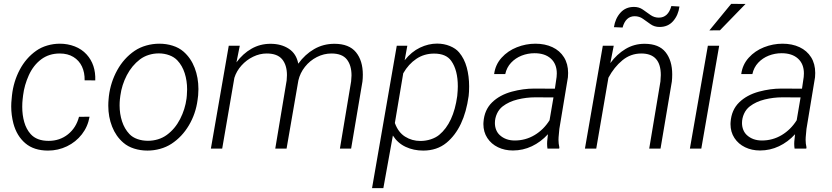

<svg xmlns="http://www.w3.org/2000/svg" viewBox="-20 -763 4271 986"><path d="M385.7 -163.1 439.9 -163.6Q431.2 -112.8 400.4 -73.2Q369.6 -33.7 324 -11.7Q278.3 10.3 226.6 10.3Q154.3 10.3 110.1 -27.3Q65.9 -64.9 48.8 -128.9Q37.6 -172.4 37.6 -216.3Q37.6 -236.3 39.6 -252.4L41.5 -273.4Q49.3 -344.2 81.3 -404.8Q113.3 -465.3 166 -502.4Q190.9 -520 222.7 -529.3Q254.4 -538.6 287.6 -538.6Q327.6 -538.6 363.8 -524.7Q399.9 -510.7 424.8 -483.4Q472.2 -431.2 469.2 -350.1L414.6 -350.6Q415.5 -390.1 400.9 -421.4Q386.2 -452.6 356.9 -470.5Q327.6 -488.3 287.1 -488.3Q231.9 -488.3 191.7 -458.3Q151.4 -428.2 127.9 -376.5Q105 -325.7 98.6 -273.4L96.2 -252.9Q94.2 -235.8 94.2 -214.4Q94.2 -172.4 104.5 -136.2Q114.7 -100.1 137.2 -74.7Q168.5 -39.6 229.5 -39.6Q287.1 -39.6 329.1 -73.2Q371.1 -106.9 385.7 -163.1Z M539.1 -269Q547.9 -340.8 582 -402.6Q616.2 -464.4 671.4 -502Q698.2 -520 731.2 -529.3Q764.2 -538.6 798.3 -538.6Q834.5 -538.6 866.9 -528.3Q899.4 -518.1 922.4 -498Q960.4 -464.8 979.7 -414.6Q999 -364.3 999 -305.7Q999 -289.6 997.6 -273.4L994.6 -249.5Q985.4 -179.2 950.2 -119.6Q915 -60.1 860.4 -24.4Q834 -7.3 802 1.5Q770 10.3 737.3 10.3Q701.2 10.3 668.7 0Q636.2 -10.3 613.3 -30.3Q575.2 -63 555.7 -112.8Q536.1 -162.6 536.1 -220.2Q536.1 -236.8 537.6 -252.9ZM595.7 -252.9Q594.2 -237.8 594.2 -221.7Q594.2 -178.2 606.7 -139.9Q619.1 -101.6 644.5 -74.7Q660.6 -57.6 685.8 -48.8Q710.9 -40 739.7 -40Q766.1 -40 791.3 -47.6Q816.4 -55.2 836.9 -70.3Q878.9 -101.1 904.8 -151.4Q930.7 -201.7 938 -257.3L939.5 -272.9Q940.9 -288.6 940.9 -304.2Q940.9 -348.1 928.5 -387.2Q916 -426.3 890.6 -453.1Q874.5 -470.2 849.1 -479.5Q823.7 -488.8 795.4 -488.8Q769 -488.8 743.9 -481Q718.8 -473.1 698.7 -458Q657.2 -426.3 631.3 -376.7Q605.5 -327.1 598.1 -272Z M1183.6 -363.3 1121.1 0H1063L1154.8 -528.3H1211.4L1194.3 -442.9Q1227.5 -487.8 1271.7 -512.9Q1315.9 -538.1 1369.1 -538.1Q1424.3 -538.1 1463.1 -512.7Q1502 -487.3 1511.7 -436Q1546.4 -483.9 1593.5 -511Q1640.6 -538.1 1697.3 -538.1Q1772.5 -538.1 1807.9 -494.9Q1843.3 -451.7 1843.3 -379.4Q1843.3 -360.4 1841.3 -344.2L1783.2 0H1725.6L1783.2 -345.2Q1785.2 -365.7 1785.2 -375.5Q1785.2 -427.7 1761 -458Q1736.8 -488.3 1682.1 -488.3Q1643.1 -488.3 1607.2 -470Q1571.3 -451.7 1546.1 -419.9Q1521 -388.2 1512.2 -349.6L1451.7 0H1393.6L1452.1 -350.1Q1453.6 -364.3 1453.6 -377Q1453.6 -428.7 1429 -458.5Q1404.3 -488.3 1349.6 -488.3Q1314 -488.3 1279.8 -471.7Q1245.6 -455.1 1220 -426.5Q1194.3 -397.9 1183.6 -363.3Z M1997.6 -66.9 1948.7 203.1H1890.6L2017.6 -528.3H2071.8L2058.1 -453.6Q2093.3 -497.6 2136.7 -518.3Q2180.2 -539.1 2224.6 -539.1Q2260.3 -539.1 2290.5 -526.6Q2320.8 -514.2 2337.9 -493.7Q2364.7 -461.9 2377 -416.5Q2389.2 -371.1 2389.2 -319.3Q2389.2 -290 2386.7 -270Q2363.8 -105 2272.9 -29.8Q2224.1 10.3 2153.3 10.3Q2104 10.3 2063.2 -8.8Q2022.5 -27.8 1997.6 -66.9ZM2050.8 -386.7 2007.8 -131.3Q2024.9 -83.5 2060.3 -61.3Q2095.7 -39.1 2138.7 -39.1Q2166.5 -39.1 2192.4 -47.6Q2218.3 -56.2 2235.4 -70.3Q2309.1 -131.3 2328.1 -270Q2331.1 -301.3 2331.1 -319.3Q2331.1 -402.8 2297.4 -450.2Q2271 -487.8 2209.5 -487.8Q2158.2 -487.8 2118.2 -460.9Q2078.1 -434.1 2050.8 -386.7Z M2791.5 0Q2789.6 -11.2 2789.6 -24.9Q2789.6 -33.2 2790 -37.1L2793.9 -73.7Q2757.3 -33.7 2711.4 -12Q2665.5 9.8 2613.8 9.8Q2571.8 9.8 2537.4 -6.8Q2502.9 -23.4 2482.7 -54.2Q2462.4 -85 2462.4 -126L2462.9 -136.2Q2467.3 -198.2 2506.6 -236.8Q2545.9 -275.4 2608.9 -292.5Q2667.5 -308.1 2722.2 -308.1L2829.6 -307.6L2838.4 -367.7Q2839.4 -380.4 2839.4 -385.7Q2839.4 -434.6 2808.8 -462.2Q2778.3 -489.7 2725.1 -489.7Q2690.4 -489.7 2658.7 -477.3Q2627 -464.8 2604.5 -440.7Q2582 -416.5 2574.7 -382.8H2517.6Q2523.9 -431.2 2555.9 -466.6Q2587.9 -502 2634.3 -520.3Q2680.7 -538.6 2729.5 -538.6Q2778.8 -538.6 2816.9 -520.8Q2855 -502.9 2876.2 -469Q2897.5 -435.1 2897.5 -388.2Q2897.5 -373.5 2896.5 -366.2L2852.5 -101.1L2848.6 -58.6Q2848.1 -54.2 2848.1 -44.9Q2848.1 -25.4 2852.5 -6.3L2851.6 0ZM2802.2 -145.5 2822.3 -262.7 2729 -263.2Q2683.1 -263.2 2638.2 -252.2Q2593.3 -241.2 2561.5 -216.8Q2542.5 -202.1 2532 -179Q2521.5 -155.8 2521.5 -131.3Q2521.5 -112.8 2527.8 -96.7Q2534.2 -80.6 2546.4 -69.3Q2576.7 -41.5 2623.5 -41.5Q2678.7 -41.5 2725.3 -69.3Q2772 -97.2 2802.2 -145.5Z M3469.2 -729.5Q3463.4 -685.1 3437 -654.8Q3410.6 -624.5 3367.2 -624.5Q3340.8 -624.5 3320.8 -638.7L3281.7 -666.5Q3263.2 -679.7 3238.8 -679.7Q3192.9 -679.2 3177.2 -621.6L3132.8 -623.5Q3139.6 -668 3166.3 -697.8Q3192.9 -727.5 3235.8 -727.5Q3261.7 -727.5 3281.2 -713.9L3321.3 -685.5Q3340.3 -672.4 3363.3 -672.4Q3411.1 -672.4 3427.7 -731.9ZM3104.5 -363.8 3042 0H2983.9L3075.7 -528.3H3131.8L3114.3 -439Q3147.9 -484.9 3192.4 -511.5Q3236.8 -538.1 3290 -538.1Q3363.8 -538.1 3397.9 -495.1Q3432.1 -452.1 3432.1 -380.9Q3432.1 -361.3 3430.2 -344.2L3372.1 0H3314L3371.6 -344.7Q3373.5 -367.2 3373.5 -377.4Q3373.5 -488.3 3273.4 -488.3Q3218.8 -488.3 3176.3 -453.4Q3133.8 -418.5 3104.5 -363.8Z M3623 -606.9 3734.9 -743.2 3808.6 -742.7 3677.2 -607.4ZM3673.3 -528.3 3581.5 0H3522.9L3615.2 -528.3Z M4060.5 0Q4058.6 -11.2 4058.6 -24.9Q4058.6 -33.2 4059.1 -37.1L4063 -73.7Q4026.4 -33.7 3980.5 -12Q3934.6 9.8 3882.8 9.8Q3840.8 9.8 3806.4 -6.8Q3772 -23.4 3751.7 -54.2Q3731.4 -85 3731.4 -126L3731.9 -136.2Q3736.3 -198.2 3775.6 -236.8Q3814.9 -275.4 3877.9 -292.5Q3936.5 -308.1 3991.2 -308.1L4098.6 -307.6L4107.4 -367.7Q4108.4 -380.4 4108.4 -385.7Q4108.4 -434.6 4077.9 -462.2Q4047.4 -489.7 3994.1 -489.7Q3959.5 -489.7 3927.7 -477.3Q3896 -464.8 3873.5 -440.7Q3851.1 -416.5 3843.8 -382.8H3786.6Q3793 -431.2 3825 -466.6Q3856.9 -502 3903.3 -520.3Q3949.7 -538.6 3998.5 -538.6Q4047.9 -538.6 4085.9 -520.8Q4124 -502.9 4145.3 -469Q4166.5 -435.1 4166.5 -388.2Q4166.5 -373.5 4165.5 -366.2L4121.6 -101.1L4117.7 -58.6Q4117.2 -54.2 4117.2 -44.9Q4117.2 -25.4 4121.6 -6.3L4120.6 0ZM4071.3 -145.5 4091.3 -262.7 3998 -263.2Q3952.1 -263.2 3907.2 -252.2Q3862.3 -241.2 3830.6 -216.8Q3811.5 -202.1 3801 -179Q3790.5 -155.8 3790.5 -131.3Q3790.5 -112.8 3796.9 -96.7Q3803.2 -80.6 3815.4 -69.3Q3845.7 -41.5 3892.6 -41.5Q3947.8 -41.5 3994.4 -69.3Q4041 -97.2 4071.3 -145.5Z"/></svg>

Font: Mardoto Light
Style: Italic
Weight: 300
Italic angle: -12°
Designer: Christian Robertson, Vahan Hovhannisyan
Foundry: Google
Version: Version 1.000